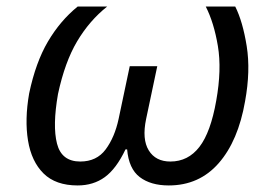

<svg xmlns="http://www.w3.org/2000/svg" viewBox="-20 -556 819 586"><path d="M217 10Q150 10 113 -26.5Q76 -63 65.5 -127Q55 -191 69 -271Q89 -366 126.5 -429.5Q164 -493 217 -536H307Q253 -493 215.5 -430Q178 -367 157 -269Q140 -172 154 -117.5Q168 -63 225 -63Q275 -63 302.5 -100Q330 -137 342 -193L376 -354H460L426 -193Q413 -131 434 -97Q455 -63 500 -63Q554 -63 588.5 -107.5Q623 -152 640 -249Q657 -344 645 -415.5Q633 -487 608 -536H698Q721 -490 733 -415Q745 -340 728 -247Q707 -126 647.5 -58Q588 10 495 10Q440 10 406.5 -15.5Q373 -41 368 -100H363Q335 -41 300 -15.5Q265 10 217 10Z"/></svg>

Font: Noto Sans
Style: Italic
Weight: 400
Italic angle: -12°
Designer: Monotype Design Team
Foundry: Monotype Imaging Inc.
Version: Version 2.013; ttfautohint (v1.8.4.7-5d5b)